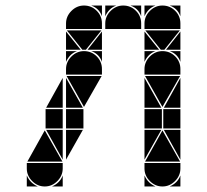

<svg xmlns="http://www.w3.org/2000/svg" viewBox="-20 -677 750 695"><path d="M426 -657Q453 -657 472 -638Q491 -619 491 -592V-572H361V-592Q361 -618 380.5 -637.5Q400 -657 426 -657ZM284 -492Q311 -492 330 -473Q349 -454 349 -427V-407H219V-427Q219 -453 238.5 -472.5Q258 -492 284 -492ZM284 -657Q311 -657 330 -638Q349 -619 349 -592V-572H219V-592Q219 -618 238.5 -637.5Q258 -657 284 -657ZM142 -2Q116 -2 96.5 -21.5Q77 -41 77 -67V-87H207V-67Q207 -41 187.5 -21.5Q168 -2 142 -2ZM79 -92 142 -205 206 -92ZM348 -402 284 -290 221 -402ZM347 -567 291 -497H278L222 -567ZM282 -212H219V-282H282ZM207 -212H145V-282H207ZM219 -287V-395L280 -287ZM219 -207H280L219 -99ZM207 -207V-99L147 -207ZM207 -287H147L207 -395ZM219 -497V-563L272 -497ZM349 -497H297L349 -563ZM77 -42Q89 -14 117 -2H77ZM219 -492H259Q245 -487 235 -477Q225 -467 219 -453ZM168 -2Q182 -8 192 -18Q202 -28 207 -42V-2ZM361 -657H401Q387 -652 377 -642Q367 -632 361 -618ZM491 -657V-618Q481 -647 452 -657ZM349 -492V-453Q339 -482 310 -492ZM349 -657V-618Q339 -647 310 -657ZM568 -492Q595 -492 614 -473Q633 -454 633 -427V-407H503V-427Q503 -453 522.5 -472.5Q542 -492 568 -492ZM568 -657Q595 -657 614 -638Q633 -619 633 -592V-572H503V-592Q503 -618 522.5 -637.5Q542 -657 568 -657ZM568 -2Q542 -2 522.5 -21.5Q503 -41 503 -67V-87H633V-67Q633 -41 613.5 -21.5Q594 -2 568 -2ZM505 -92 568 -205 632 -92ZM632 -402 568 -290 505 -402ZM631 -567 575 -497H562L506 -567ZM566 -212H503V-282H566ZM633 -212H571V-282H633ZM503 -287V-395L564 -287ZM503 -207H564L503 -99ZM633 -207V-99L573 -207ZM633 -287H573L633 -395ZM503 -497V-563L556 -497ZM633 -497H581L633 -563ZM503 -42Q515 -14 543 -2H503ZM594 -2Q608 -8 618 -18Q628 -28 633 -42V-2ZM503 -657H543Q529 -652 519 -642Q509 -632 503 -618ZM503 -492H543Q529 -487 519 -477Q509 -467 503 -453ZM633 -657V-618Q623 -647 594 -657ZM633 -492V-453Q623 -482 594 -492Z"/></svg>

Font: CAT DyFa
Style: Regular
Weight: 400
Designer: Peter Wiegel
Foundry: Peter Wiegel
Version: Version 1.001; ttfautohint (v1.3)